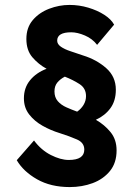

<svg xmlns="http://www.w3.org/2000/svg" viewBox="-20 -740 567 779"><path d="M118 -170 48 -90Q75 -44 130.5 -12.5Q186 19 263 19Q313 19 356 3Q399 -13 426 -46Q453 -79 453 -130Q453 -174 428.5 -204Q404 -234 369 -254Q406 -271 428 -301Q450 -331 450 -376Q450 -429 411 -463.5Q372 -498 317 -515Q291 -524 266.5 -532Q242 -540 227 -550.5Q212 -561 212 -575Q212 -609 269 -609Q294 -609 324.5 -596Q355 -583 374 -558L443 -640Q431 -662 403 -680Q375 -698 338 -709Q301 -720 262 -720Q220 -720 179.5 -704.5Q139 -689 113 -658.5Q87 -628 87 -582Q87 -536 111.5 -507.5Q136 -479 169 -461Q127 -445 102 -414.5Q77 -384 77 -341Q77 -303 98.5 -275.5Q120 -248 153 -229.5Q186 -211 222 -200Q263 -187 292.5 -174Q322 -161 322 -133Q322 -91 259 -91Q226 -91 186.5 -111Q147 -131 118 -170ZM243 -429Q276 -416 302.5 -399Q329 -382 329 -350Q329 -331 319 -314.5Q309 -298 293 -287Q271 -295 249.5 -304.5Q228 -314 214.5 -329.5Q201 -345 201 -369Q201 -391 212.5 -405Q224 -419 243 -429Z"/></svg>

Font: Jost-600-Semi-PL
Style: Regular
Weight: 600
Version: Version 3.300; ttfautohint (v0.97) -l 8 -r 50 -G 200 -x 14 -